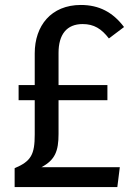

<svg xmlns="http://www.w3.org/2000/svg" viewBox="-20 -754 550 774"><path d="M216 -214V-350H413V-411H216V-541C216 -615 249 -657 313 -657C359 -657 389 -638 419 -599L480 -645C435 -705 379 -734 306 -734C186 -734 120 -650 120 -539V-411H55V-350H120V-212C120 -132 106 -104 39 -76V0H453L463 -80H147C202 -109 216 -145 216 -214Z"/></svg>

Font: Glow Sans SC Condensed Medium
Style: Regular
Weight: 600
Width: 3
Designer: Ryoko NISHIZUKA (kana, bopomofo & ideographs); Paul D. Hunt (Latin, Greek & Cyrillic); Sandoll Communications, Soo-young
Version: Version 0.93